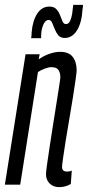

<svg xmlns="http://www.w3.org/2000/svg" viewBox="-25 -759 361 789"><path d="M80 -536H138L134 -515Q155 -530 178.5 -538Q202 -546 222 -546Q258 -546 274 -525Q290 -504 290 -470Q290 -464 286 -434Q282 -404 275 -361Q268 -318 260 -271Q252 -224 245 -181Q238 -138 234 -108.5Q230 -79 230 -73Q230 -54 250 -54Q253 -54 258 -54.5Q263 -55 270 -58L266 -3Q254 4 242 7Q230 10 218 10Q194 10 179 -5Q164 -20 164 -43Q164 -53 168.5 -84.5Q173 -116 179.5 -159Q186 -202 193.5 -249Q201 -296 207.5 -337.5Q214 -379 218.5 -407.5Q223 -436 223 -442Q223 -459 215.5 -471Q208 -483 186 -483Q175 -483 159 -477Q143 -471 131 -463L58 0H-5ZM103 -602Q104 -608 104.5 -614Q105 -620 105 -626Q109 -674 128 -703Q147 -732 178 -732Q197 -732 207 -721Q217 -710 222 -696Q227 -682 232 -671Q237 -660 246 -660Q257 -660 263 -673Q269 -686 271.5 -702.5Q274 -719 275 -731Q275 -731 275.5 -734Q276 -737 276 -739H316Q316 -734 315.5 -729.5Q315 -725 314 -720Q311 -666 291.5 -634.5Q272 -603 241 -603Q223 -603 214 -614.5Q205 -626 199.5 -640.5Q194 -655 189 -666Q184 -677 175 -677Q161 -677 152.5 -656.5Q144 -636 144 -610V-602Z"/></svg>

Font: Georama ExtraCondensed
Style: Italic
Weight: 400
Width: 2
Italic angle: -9°
Designer: Jean-Baptiste Levee
Foundry: Production Type
Version: Version 1.000